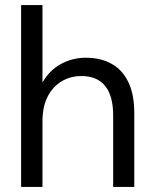

<svg xmlns="http://www.w3.org/2000/svg" viewBox="-20 -735 600 755"><path d="M63 0V-715H147V-412H148Q174 -458 219 -483Q264 -508 318 -508Q375 -508 418 -484.5Q461 -461 484.5 -412.5Q508 -364 508 -290V0H425V-281Q425 -358 393.5 -397Q362 -436 300 -436Q257 -436 222 -415Q187 -394 167 -354.5Q147 -315 147 -257V0Z"/></svg>

Font: DM Sans 28pt
Style: Regular
Weight: 400
Version: Version 4.004;gftools[0.9.30]